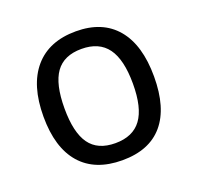

<svg xmlns="http://www.w3.org/2000/svg" viewBox="-100 -636 769 749"><g transform="rotate(-20 284.5 -261.5)"><path d="M143 -261Q143 -161 177 -113.5Q211 -66 284 -66Q357 -66 392 -113.5Q427 -161 427 -261Q427 -361 392 -409Q357 -457 284 -457Q211 -457 177 -409.5Q143 -362 143 -261ZM514 -259Q514 -129 456.5 -61.5Q399 6 287 6Q174 6 114.5 -62Q55 -130 55 -259Q55 -389 115 -459Q175 -529 287 -529Q397 -529 455.5 -459.5Q514 -390 514 -259Z"/></g></svg>

Font: mmAsap
Style: Regular
Weight: 400
Designer: Pablo Cosgaya
Foundry: Omnibus-Type
Version: Version 1.001